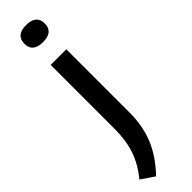

<svg xmlns="http://www.w3.org/2000/svg" viewBox="-353 -757 973 973"><g transform="rotate(-45 133.0 -271.0)"><path d="M60.5 233 -11 184.5Q38.5 125 60.2 61Q82 -3 82 -86V-544H194V-90Q194 3 163.2 80.2Q132.5 157.5 60.5 233ZM136.5 -653Q63.5 -653 63.5 -713.5Q63.5 -775 136.5 -775Q209.5 -775 209.5 -713.5Q209.5 -653 136.5 -653Z"/></g></svg>

Font: Encode Sans Exp Md
Style: Regular
Weight: 500
Width: 7
Designer: Multiple Designers
Foundry: Impallari Type
Version: Version 3.002; ttfautohint (v1.8.3) -l 8 -r 50 -G 200 -x 14 